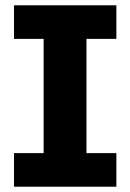

<svg xmlns="http://www.w3.org/2000/svg" viewBox="-20 -706 493 726"><path d="M145 -75V-613H307V-75ZM33 0V-127H420V0ZM33 -559V-686H420V-559Z"/></svg>

Font: BioRhyme ExtraBold ExtraBold
Style: Regular
Weight: 800
Version: Version 1.600;gftools[0.9.33]